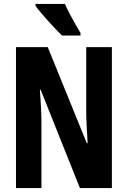

<svg xmlns="http://www.w3.org/2000/svg" viewBox="-20 -953 648 973"><path d="M547 0H385L186 -498H182Q184 -472 185.5 -448.5Q187 -425 188 -404Q189 -383 189.5 -364.5Q190 -346 190 -331V0H61V-714H222L420 -227H424Q423 -252 421.5 -275Q420 -298 419 -318Q418 -338 417.5 -356Q417 -374 417 -389V-714H547ZM309 -933Q318 -912 333 -883.5Q348 -855 363 -828.5Q378 -802 388 -786V-773H294Q282 -785 263 -804.5Q244 -824 224 -846.5Q204 -869 186.5 -889.5Q169 -910 160 -924V-933Z"/></svg>

Font: Noto Sans Display ExtraCondensed
Style: Bold
Weight: 700
Width: 2
Designer: Monotype Design Team
Foundry: Monotype Imaging Inc.
Version: Version 2.003